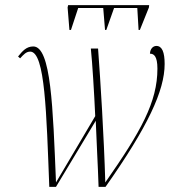

<svg xmlns="http://www.w3.org/2000/svg" viewBox="-20 -724 698 744"><path d="M249 -608H255L283 -693H380L387 -608H392L422 -693H512L517 -608H522L557 -695L558 -704H244L242 -695ZM171 0H197L351 -256C354 -171 359 -93 362 0H389C553 -233 618 -373 618 -476C618 -522 608 -546 586 -546C573 -546 562 -535 561 -516C576 -516 590 -507 590 -458C590 -329 527 -216 388 -17C383 -193 369 -416 360 -536H332C338 -478 345 -363 349 -274L197 -17C185 -308 178 -544 109 -544C82 -544 67 -526 50 -505L58 -498C71 -512 81 -524 97 -524C155 -524 160 -283 171 0Z"/></svg>

Font: Noto Serif Display Condensed Thin
Style: Italic
Weight: 100
Width: 3
Italic angle: -12°
Designer: Monotype Design Team
Foundry: Monotype Imaging Inc.
Version: Version 2.009